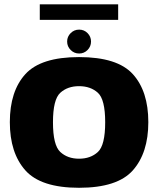

<svg xmlns="http://www.w3.org/2000/svg" viewBox="-20 -864 740 888"><path d="M345.5 4.5Q523 4.5 594.5 -76.2Q666 -157 666 -299Q666 -442 594.5 -521Q523 -600 345.5 -600Q169 -600 97.2 -521Q25.5 -442 25.5 -299Q25.5 -157 97.2 -76.2Q169 4.5 345.5 4.5ZM345.5 -130Q292.5 -130 258.8 -161.2Q225 -192.5 225 -298.5Q225 -404 258.8 -434.8Q292.5 -465.5 345.5 -465.5Q399 -465.5 432.8 -434.8Q466.5 -404 466.5 -298.5Q466.5 -192.5 432.8 -161.2Q399 -130 345.5 -130ZM346 -616.5Q369 -616.5 385 -632.8Q401 -649 401 -672Q401 -694.5 385 -710.8Q369 -727 346 -727Q323 -727 306.8 -710.8Q290.5 -694.5 290.5 -672Q290.5 -649 306.8 -632.8Q323 -616.5 346 -616.5ZM164 -772H526.5V-844H164Z"/></svg>

Font: Anybody Thin ExtraBold
Style: Regular
Weight: 800
Version: Version 1.113;gftools[0.9.25]